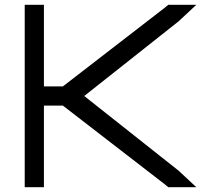

<svg xmlns="http://www.w3.org/2000/svg" viewBox="-20 -760 898 800"><path d="M242 -320H163V-20V20H83V-20V-320V-400V-700V-740H163V-700V-400H242L668 -729L681 -740H798L724 -671L331 -360L724 -49L798 20H681L668 9Z"/></svg>

Font: Nordica Advanced
Style: RegularExtended
Weight: 300
Version: Version 1.07